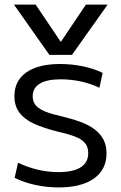

<svg xmlns="http://www.w3.org/2000/svg" viewBox="-20 -810 529 840"><path d="M41 -790H136L245 -628H247L356 -790H451L295 -570H196ZM237 10Q184 10 134 -1Q84 -12 44 -32L59 -98Q101 -78 145.5 -67.5Q190 -57 236 -57Q300 -57 333 -78Q366 -99 366 -140Q366 -168 351 -185Q336 -202 307 -213Q278 -224 233 -234Q173 -249 130.5 -268Q88 -287 65.5 -316.5Q43 -346 43 -389Q43 -457 95.5 -493.5Q148 -530 243 -530Q293 -530 342 -520Q391 -510 429 -491L415 -426Q378 -444 334 -453.5Q290 -463 246 -463Q185 -463 154 -444Q123 -425 123 -388Q123 -364 137.5 -348Q152 -332 180.5 -321Q209 -310 250 -301Q296 -290 332.5 -276.5Q369 -263 394 -244Q419 -225 432.5 -199.5Q446 -174 446 -139Q446 -68 391 -29Q336 10 237 10Z"/></svg>

Font: M PLUS 2
Style: Regular
Weight: 400
Designer: Coji Morishita
Foundry: UNDERFOREST DESIGN
Version: Version 1.001